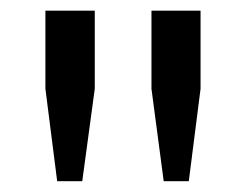

<svg xmlns="http://www.w3.org/2000/svg" viewBox="-20 -749 460 359"><path d="M133.8 -410.2H86.9L64.9 -583V-729H157.2V-583ZM263.2 -583V-729H355V-583L333 -410.2H286.1Z"/></svg>

Font: Lumene Sans Medium
Style: Regular
Weight: 500
Designer: Deni Anggara
Version: Version 1.003;Glyphs 3.1.2 (3151)